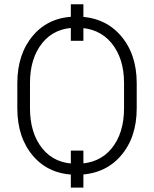

<svg xmlns="http://www.w3.org/2000/svg" viewBox="-20 -798 713 888"><path d="M365.7 -609.4H307.6V-778.3H365.7ZM365.7 69.8H307.6V-101.6H365.7ZM612.3 -297.4Q612.3 -160.2 536.6 -75Q460.9 10.3 334 10.3Q209 10.3 134.5 -75Q60.1 -160.2 60.1 -297.4V-413.1Q60.1 -549.8 134.3 -635.5Q208.5 -721.2 333.5 -721.2Q460.4 -721.2 536.4 -635.5Q612.3 -549.8 612.3 -413.1ZM553.7 -414.1Q553.7 -528.3 495.4 -599.1Q437 -669.9 333.5 -669.9Q232.4 -669.9 175.5 -599.1Q118.7 -528.3 118.7 -414.1V-297.4Q118.7 -182.1 175.8 -111.3Q232.9 -40.5 334 -40.5Q438 -40.5 495.8 -111.1Q553.7 -181.6 553.7 -297.4Z"/></svg>

Font: Franko
Style: Light
Weight: 300
Designer: Google
Version: Version 1.200310; 2013